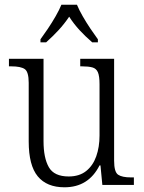

<svg xmlns="http://www.w3.org/2000/svg" viewBox="-20 -786 610 816"><path d="M254 10Q179 10 140.5 -36.5Q102 -83 102 -185V-434Q102 -481 85 -492.5Q68 -504 28 -504H18V-536H165V-186Q165 -115 187.5 -75.5Q210 -36 272 -36Q317 -36 346 -59Q375 -82 389 -121.5Q403 -161 403 -210V-428Q403 -463 396 -479Q389 -495 372.5 -499.5Q356 -504 329 -504H321V-536H465V-103Q465 -55 482 -43.5Q499 -32 537 -32H549V0H415L407 -83H403Q356 10 254 10ZM152 -619Q166 -638 183.5 -664Q201 -690 216.5 -717Q232 -744 241 -766H307Q316 -744 331.5 -717Q347 -690 364.5 -664Q382 -638 396 -619V-606H372Q342 -632 318 -658Q294 -684 274 -715Q253 -684 229 -658Q205 -632 176 -606H152Z"/></svg>

Font: Noto Serif Ethiopic SemiCondensed Light
Style: Regular
Weight: 300
Width: 4
Designer: Monotype Design Team
Foundry: Monotype Imaging Inc.
Version: Version 2.102; ttfautohint (v1.8.4.7-5d5b)